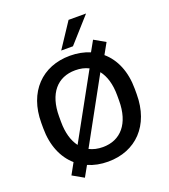

<svg xmlns="http://www.w3.org/2000/svg" viewBox="-175 -1078 1109 1260"><g transform="rotate(-20 379.0 -448.0)"><path d="M379.4 10.3C573.2 10.3 705.6 -124 705.6 -341.8V-378.9C705.6 -500 664.6 -595.2 594.2 -655.3L636.7 -731.4L558.6 -775.9L517.6 -702.6C476.6 -719.7 430.2 -729 379.4 -729C184.6 -729 52.7 -594.7 52.7 -378.9V-341.8C52.7 -221.2 93.8 -125.5 163.6 -64.9L120.6 12.7L198.7 57.1L240.2 -17.1C281.2 1 328.1 10.3 379.4 10.3ZM419.9 -780.3 574.2 -953.1H452.1L337.9 -780.3ZM176.8 -341.8V-378.9C176.8 -538.1 253.9 -627.4 379.4 -627.4C414.6 -627.4 445.8 -620.6 472.7 -606.9L227.1 -161.6C194.8 -204.1 176.8 -264.6 176.8 -341.8ZM379.4 -91.3C343.8 -91.3 312.5 -98.6 285.2 -112.3L530.8 -559.1C564 -517.1 582.5 -456.1 582.5 -378.9V-341.8C582.5 -182.1 504.4 -91.3 379.4 -91.3Z"/></g></svg>

Font: Winston Medium
Style: Regular
Weight: 500
Designer: Vernon Adams, Kim Jin-seong, David Berlow, Cristiano Sobral
Foundry: The Winston Project Authors
Version: Version 3.004